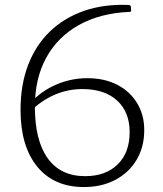

<svg xmlns="http://www.w3.org/2000/svg" viewBox="-20 -748 660 776"><path d="M319 8Q198 8 130.5 -74.5Q63 -157 63 -304Q63 -405 93.5 -485Q124 -565 181.5 -620.5Q239 -676 319.5 -704Q400 -732 500 -728Q507 -728 509 -721L510 -707Q511 -700 504 -700Q385 -695 299 -647Q213 -599 167 -515Q121 -431 121 -317Q121 -180 173 -108Q225 -36 324 -36Q407 -36 455.5 -83.5Q504 -131 504 -214Q504 -295 453.5 -341.5Q403 -388 313 -388Q195 -388 100 -296L90 -316Q131 -370 196 -401Q261 -432 333 -432Q402 -432 453.5 -405.5Q505 -379 534 -331.5Q563 -284 563 -222Q563 -154 532 -102Q501 -50 446 -21Q391 8 319 8Z"/></svg>

Font: Hahmlet ExtraLight
Style: Regular
Weight: 250
Designer: Minjoo Ham & Mark Frömberg
Foundry: hypertype
Version: Version 1.002